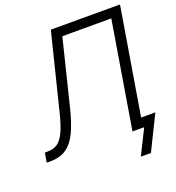

<svg xmlns="http://www.w3.org/2000/svg" viewBox="-172 -851 1034 1130"><g transform="rotate(-20 345.0 -286.0)"><path d="M-16.6 0 -6.8 -59.6H10.3Q47.4 -59.6 73 -76.9Q98.6 -94.2 118.4 -137Q138.2 -179.7 156.7 -255.9L273.9 -727.5H707L586.4 0H520.5L630.9 -668H324.2L221.7 -252.4Q200.2 -166.5 173.6 -110.6Q147 -54.7 107.2 -27.3Q67.4 0 5.9 0ZM516.1 156.2 593.8 0H552.2L562 -59.6H685.5L579.1 156.2Z"/></g></svg>

Font: Inter Display Light
Style: Italic
Weight: 300
Italic angle: -9.39999°
Designer: Rasmus Andersson
Foundry: rsms
Version: Version 4.000;git-a52131595